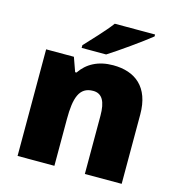

<svg xmlns="http://www.w3.org/2000/svg" viewBox="-112 -864 894 962"><g transform="rotate(15 335.0 -383.0)"><path d="M574 -756V-766H365C332 -721 270 -657 236 -620V-606H363C417 -640 527 -718 574 -756ZM412 -563C334 -563 278 -532 243 -480H236L210 -553H66V0H257V-242C257 -352 276 -413 348 -413C395 -413 415 -375 415 -302V0H606V-360C606 -502 526 -563 412 -563Z"/></g></svg>

Font: Noto Sans Bengali Black
Style: Regular
Weight: 900
Designer: Jelle Bosma - Monotype Design Team
Foundry: Monotype Imaging Inc.
Version: Version 2.003